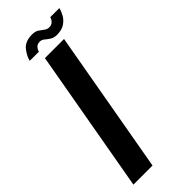

<svg xmlns="http://www.w3.org/2000/svg" viewBox="-250 -695 721 721"><g transform="rotate(-45 111.0 -334.0)"><path d="M-25 0 76 -571H177.5L76.5 0ZM170.5 -600.5Q153.5 -600.5 143 -607.5Q132.5 -614.5 124.2 -621.5Q116 -628.5 106 -628.5Q92.5 -628.5 85.5 -620.2Q78.5 -612 77 -604H28.5Q32.5 -623.5 49.8 -645.8Q67 -668 105 -668Q121.5 -668 131.5 -661.2Q141.5 -654.5 150 -647.8Q158.5 -641 170 -641Q182 -641 189.8 -649.2Q197.5 -657.5 198.5 -665.5H247Q244.5 -653 236.2 -637.8Q228 -622.5 212 -611.5Q196 -600.5 170.5 -600.5Z"/></g></svg>

Font: Anybody Condensed Medium
Style: Italic
Weight: 500
Width: 3
Italic angle: -10°
Designer: Tyler Finck
Foundry: Etcetera Type Company
Version: Version 1.010; ttfautohint (v1.8.3) -l 8 -r 50 -G 200 -x 14 